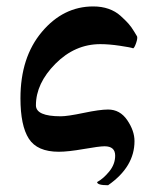

<svg xmlns="http://www.w3.org/2000/svg" viewBox="-20 -458 473 582"><path d="M383.8 -311.5Q376 -314.5 343.3 -319.3Q310.5 -324.2 284.2 -324.2Q207 -324.2 147.9 -264.6Q88.9 -205.1 88.9 -138.7Q88.9 -105.5 164.1 -105.5Q184.6 -105.5 233.4 -115.7Q282.2 -126 307.6 -126Q343.8 -126 365.7 -93.8Q387.7 -61.5 387.7 -30.3Q387.7 47.9 307.6 103.5Q274.4 103.5 274.4 93.8Q293 84 311 62Q329.1 40 329.1 13.7Q329.1 -14.6 296.9 -14.6Q281.2 -14.6 233.9 -6.3Q186.5 2 158.2 2Q92.8 2 67.4 -37.6Q42 -77.1 42 -160.2Q42 -284.2 106.9 -361.3Q171.9 -438.5 262.7 -438.5Q288.1 -438.5 309.1 -431.2Q330.1 -423.8 345.2 -410.2Q360.4 -396.5 369.1 -386.7Q377.9 -377 386.7 -362.3L395.5 -347.7Q397.5 -341.8 392.6 -327.6Q387.7 -313.5 383.8 -311.5Z"/></svg>

Font: Crimson
Style: Bold
Weight: 700
Version: Version 0.8 ; ttfautohint (v1.00) -l 8 -r 50 -G 200 -x 14 -D